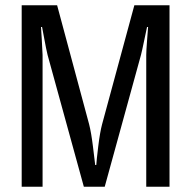

<svg xmlns="http://www.w3.org/2000/svg" viewBox="-20 -706 723 726"><path d="M533 -498Q533 -513 536 -552Q539 -591 540 -604H536Q533 -591 525 -552Q517 -513 513 -498L376 0H297L160 -498Q154 -523 148 -556.5Q142 -590 139 -604H135Q136 -590 138 -556.5Q140 -523 141 -498V0H62V-686H196L317 -236Q325 -205 331.5 -152Q338 -99 340 -82H344Q345 -99 351.5 -152.5Q358 -206 366 -236L488 -686H621V0H533Z"/></svg>

Font: Archivo Narrow
Style: Regular
Weight: 400
Designer: Hector Gatti
Foundry: Omnibus-Type
Version: Version 1.003